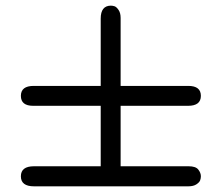

<svg xmlns="http://www.w3.org/2000/svg" viewBox="-20 -679 779 673"><path d="M99.1 -96.2H333V-308.1H96.2Q53.2 -308.1 53.2 -343Q53.2 -377.9 98.1 -377.9H333V-613.8Q333 -658.7 368.2 -659.2Q375 -659.2 381.6 -657Q388.2 -654.8 395.5 -644.3Q402.8 -633.8 402.8 -616.2V-377.9H640.1Q684.1 -377.9 684.1 -343Q684.1 -308.1 639.2 -308.1H402.8V-96.2H641.1Q666 -96.2 675 -84.7Q684.1 -73.2 684.1 -61Q684.1 -54.2 681.6 -47.1Q679.2 -40 668.7 -33Q658.2 -25.9 640.1 -25.9H99.1Q53.2 -25.9 53.2 -61Q53.2 -96.2 99.1 -96.2Z"/></svg>

Font: CMU Sans Serif Demi Condensed
Style: DemiCondensed
Weight: 600
Width: 3
Version: Version 0.7.0